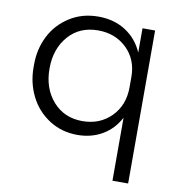

<svg xmlns="http://www.w3.org/2000/svg" viewBox="-83 -624 850 901"><g transform="rotate(10 342.0 -173.5)"><path d="M586.9 200.2H512.2V-100.1Q482.4 -43.5 430.4 -13.2Q378.4 17.1 312 17.1Q236.3 17.1 177 -21.5Q117.7 -60.1 86.4 -123Q55.2 -186 55.2 -259.8V-273.9Q55.2 -346.7 86.2 -408.4Q117.2 -470.2 177 -508.5Q236.8 -546.9 314 -546.9Q388.7 -546.9 444.1 -511.5Q499.5 -476.1 526.9 -413.1V-528.8H586.9ZM324.2 -50.8Q406.7 -50.8 460.9 -105.2Q515.1 -159.7 515.1 -246.1V-294.9Q515.1 -377.9 460.7 -430.4Q406.2 -482.9 324.2 -482.9Q235.8 -482.9 182.9 -421.9Q129.9 -360.8 129.9 -267.1Q129.9 -172.9 183.6 -111.8Q237.3 -50.8 324.2 -50.8Z"/></g></svg>

Font: Sora Light
Style: Regular
Weight: 300
Designer: Jonathan Barnbrook, Julián Moncada
Foundry: Barnbrook Fonts
Version: Version 2.000